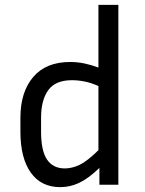

<svg xmlns="http://www.w3.org/2000/svg" viewBox="-20 -760 596 790"><path d="M389 0V-69Q343 -25 305.5 -7.5Q268 10 228 10Q149 10 106.5 -50Q64 -110 64 -218V-276Q64 -381 116.5 -443Q169 -505 269 -505Q298 -505 327 -499Q356 -493 385 -482V-740H467V0ZM149 -218Q149 -140 173.5 -103.5Q198 -67 247 -67Q276 -67 307 -81.5Q338 -96 385 -142V-406Q356 -419 329 -424.5Q302 -430 276 -430Q208 -430 178.5 -389Q149 -348 149 -276Z"/></svg>

Font: Inria Sans
Style: Regular
Weight: 400
Designer: Black Foundry Team
Foundry: Black Foundry
Version: Version 1.2; ttfautohint (v1.8.3)